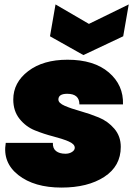

<svg xmlns="http://www.w3.org/2000/svg" viewBox="-20 -841 619 868"><path d="M526 -177Q526 -90 451.5 -41.5Q377 7 258 7Q135 7 63 -49.5Q-9 -106 6 -195H219Q218 -170 233.5 -158Q249 -146 276 -146Q293 -146 305.5 -154Q318 -162 318 -173Q318 -190 289.5 -202Q261 -214 220 -224.5Q179 -235 138 -251.5Q97 -268 68.5 -303.5Q40 -339 40 -391Q40 -468 107.5 -519.5Q175 -571 285 -571Q405 -571 472 -513.5Q539 -456 536 -369H339Q339 -417 284 -417Q244 -417 244 -391Q244 -375 273 -362.5Q302 -350 343.5 -338.5Q385 -327 426.5 -310Q468 -293 497 -259Q526 -225 526 -177ZM382 -733 562 -821 537 -677 357 -592 206 -677 231 -821Z"/></svg>

Font: Poppins Black
Style: Italic
Weight: 900
Italic angle: -10°
Designer: Ninad Kale (Devanagari), Jonny Pinhorn (Latin)
Foundry: Indian Type Foundry
Version: Version 3.200;PS 1.000;hotconv 16.6.54;makeotf.lib2.5.65590